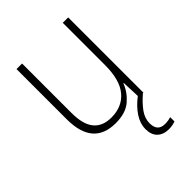

<svg xmlns="http://www.w3.org/2000/svg" viewBox="-216 -725 954 954"><g transform="rotate(-45 261.0 -248.5)"><path d="M439 -622V-93H408L404 -196H401Q385 -152 345.5 -117.5Q306 -83 235 -83Q76 -83 76 -269V-622H115V-275Q115 -194 146.5 -156Q178 -118 239 -118Q315 -118 358 -169Q401 -220 401 -325V-622ZM353 36Q353 93 405 93Q418 93 429.5 91Q441 89 447 87V117Q439 120 427 122.5Q415 125 401 125Q363 125 340.5 104Q318 83 318 42Q318 4 342 -33Q366 -70 411 -104L435 -93Q399 -62 376 -30.5Q353 1 353 36Z"/></g></svg>

Font: Noto Sans Telugu UI SemiCondensed ExtraLight
Style: Regular
Weight: 200
Width: 4
Designer: Jelle Bosma - Monotype Design Team
Foundry: Monotype Imaging Inc.
Version: Version 2.005; ttfautohint (v1.8.4.7-5d5b)